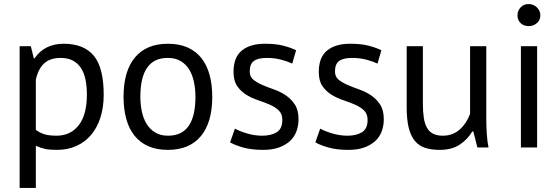

<svg xmlns="http://www.w3.org/2000/svg" viewBox="-20 -728 2766 948"><path d="M77 -500H132L147 -440H151Q174 -475 210.5 -493.5Q247 -512 294 -512Q394 -512 443 -453Q492 -394 492 -260Q492 -197 475.5 -146.5Q459 -96 429 -61Q399 -26 356.5 -7Q314 12 262 12Q225 12 203.5 7.5Q182 3 157 -8V200H77ZM279 -442Q228 -442 198.5 -415.5Q169 -389 157 -335V-87Q175 -73 198 -65.5Q221 -58 259 -58Q328 -58 368.5 -109.5Q409 -161 409 -261Q409 -302 402 -335.5Q395 -369 379.5 -392.5Q364 -416 339.5 -429Q315 -442 279 -442Z M590 -250Q590 -377 646.5 -444.5Q703 -512 809 -512Q865 -512 906.5 -493.5Q948 -475 975 -440.5Q1002 -406 1015 -357.5Q1028 -309 1028 -250Q1028 -123 971.5 -55.5Q915 12 809 12Q753 12 711.5 -6.5Q670 -25 643 -59.5Q616 -94 603 -142.5Q590 -191 590 -250ZM673 -250Q673 -212 680.5 -177Q688 -142 704 -116Q720 -90 746 -74Q772 -58 809 -58Q945 -57 945 -250Q945 -289 937.5 -324Q930 -359 914 -385Q898 -411 872 -426.5Q846 -442 809 -442Q673 -443 673 -250Z M1374 -136Q1374 -166 1356 -183Q1338 -200 1311.5 -211.5Q1285 -223 1253.5 -233.5Q1222 -244 1195.5 -260.5Q1169 -277 1151 -303Q1133 -329 1133 -373Q1133 -445 1174 -478.5Q1215 -512 1288 -512Q1342 -512 1378.5 -502.5Q1415 -493 1442 -480L1423 -414Q1400 -425 1367.5 -433.5Q1335 -442 1298 -442Q1254 -442 1233.5 -427Q1213 -412 1213 -375Q1213 -349 1231 -334.5Q1249 -320 1275.5 -308.5Q1302 -297 1333.5 -286Q1365 -275 1391.5 -257Q1418 -239 1436 -211.5Q1454 -184 1454 -139Q1454 -107 1443.5 -79Q1433 -51 1411 -31Q1389 -11 1356.5 0.5Q1324 12 1280 12Q1223 12 1183 1Q1143 -10 1116 -25L1140 -93Q1163 -80 1200 -69Q1237 -58 1275 -58Q1318 -58 1346 -75Q1374 -92 1374 -136Z M1795 -136Q1795 -166 1777 -183Q1759 -200 1732.5 -211.5Q1706 -223 1674.5 -233.5Q1643 -244 1616.5 -260.5Q1590 -277 1572 -303Q1554 -329 1554 -373Q1554 -445 1595 -478.5Q1636 -512 1709 -512Q1763 -512 1799.5 -502.5Q1836 -493 1863 -480L1844 -414Q1821 -425 1788.5 -433.5Q1756 -442 1719 -442Q1675 -442 1654.5 -427Q1634 -412 1634 -375Q1634 -349 1652 -334.5Q1670 -320 1696.5 -308.5Q1723 -297 1754.5 -286Q1786 -275 1812.5 -257Q1839 -239 1857 -211.5Q1875 -184 1875 -139Q1875 -107 1864.5 -79Q1854 -51 1832 -31Q1810 -11 1777.5 0.5Q1745 12 1701 12Q1644 12 1604 1Q1564 -10 1537 -25L1561 -93Q1584 -80 1621 -69Q1658 -58 1696 -58Q1739 -58 1767 -75Q1795 -92 1795 -136Z M2068 -500V-215Q2068 -176 2072.5 -146.5Q2077 -117 2088 -97.5Q2099 -78 2118 -68Q2137 -58 2166 -58Q2193 -58 2214 -66.5Q2235 -75 2251.5 -90Q2268 -105 2280.5 -124.5Q2293 -144 2301 -166V-500H2381V-142Q2381 -106 2383.5 -67.5Q2386 -29 2392 0H2337L2317 -79H2312Q2289 -40 2250 -14Q2211 12 2151 12Q2111 12 2080.5 2.5Q2050 -7 2029.5 -31Q2009 -55 1998.5 -95.5Q1988 -136 1988 -198V-500Z M2552 -500H2632V0H2552ZM2535 -652Q2535 -675 2550.5 -691.5Q2566 -708 2590 -708Q2614 -708 2631 -691.5Q2648 -675 2648 -652Q2648 -629 2631 -614Q2614 -599 2590 -599Q2566 -599 2550.5 -614Q2535 -629 2535 -652Z"/></svg>

Font: PT Sans
Style: Regular
Weight: 400
Designer: A.Korolkova, O.Umpeleva, V.Yefimov
Foundry: ParaType Ltd
Version: Version 2.003